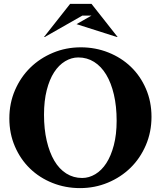

<svg xmlns="http://www.w3.org/2000/svg" viewBox="-20 -955 826 986"><path d="M391 11Q316 11 249.5 -15.5Q183 -42 134 -89.5Q85 -137 56.5 -203Q28 -269 28 -347Q28 -425 57 -492Q86 -559 135.5 -607.5Q185 -656 252 -684Q319 -712 395 -712Q470 -712 536.5 -685.5Q603 -659 652 -612Q701 -565 729.5 -499Q758 -433 758 -355Q758 -277 729 -209.5Q700 -142 650.5 -93.5Q601 -45 534 -17Q467 11 391 11ZM402 -41Q437 -41 469.5 -60.5Q502 -80 526 -117Q550 -154 564.5 -209Q579 -264 579 -335Q579 -409 565 -469Q551 -529 525.5 -571.5Q500 -614 463.5 -637Q427 -660 382 -660Q347 -660 314.5 -640.5Q282 -621 258 -584Q234 -547 220 -492Q206 -437 206 -366Q206 -292 220 -232Q234 -172 259 -129.5Q284 -87 320.5 -64Q357 -41 402 -41ZM210 -765H206L340 -935H450L584 -765H580L373 -831L450 -875H403Z"/></svg>

Font: Redaction
Style: Bold
Weight: 700
Designer: Jeremy Mickel / Forest Young
Foundry: MCKL
Version: Version 2.001; Redaction Bold